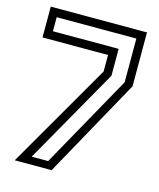

<svg xmlns="http://www.w3.org/2000/svg" viewBox="-107 -776 705 852"><g transform="rotate(15 246.0 -350.0)"><path d="M42 0 321 -482.5V-558.5H20V-700H462V-452.5L211.5 0ZM110.5 -35H186L423.5 -460.5V-661.5H57.5V-597H359.5V-473.5Z"/></g></svg>

Font: Tourney
Style: Regular
Weight: 400
Designer: Tyler Finck
Foundry: Etcetera Type Co
Version: Version 1.015